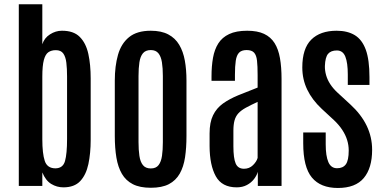

<svg xmlns="http://www.w3.org/2000/svg" viewBox="-20 -888 1827 917"><path d="M282.7 6.8Q251.5 6.8 224.6 -9.5Q197.8 -25.9 182.1 -64.5V0H69.8V-867.7H182.1V-676.8Q191.9 -707 219 -724.1Q246.1 -741.2 274.9 -741.2Q331.1 -741.7 360.8 -711.9Q390.6 -682.1 401.9 -630.6Q413.1 -579.1 413.1 -513.7V-220.2Q413.1 -155.8 402.1 -104.2Q391.1 -52.7 363 -22.9Q335 6.8 282.7 6.8ZM245.1 -84Q280.8 -84.5 290.5 -118.9Q300.3 -153.3 300.3 -225.1V-522.5Q300.3 -560.1 296.9 -588.4Q293.5 -616.7 282.2 -632.6Q271 -648.4 246.6 -648.4Q225.6 -648.4 211.2 -638.7Q196.8 -628.9 189.5 -601.6Q182.1 -574.2 182.1 -522V-223.1Q182.1 -154.8 193.8 -119.4Q205.6 -84 245.1 -84Z M700.2 8.8Q647.9 8.8 614.5 -8.3Q581.1 -25.4 562.3 -57.6Q543.5 -89.8 535.9 -135.5Q528.3 -181.2 528.3 -238.3V-503.4Q528.3 -572.3 543.5 -626Q558.6 -679.7 596.2 -710.4Q633.8 -741.2 700.2 -741.2Q750.5 -741.2 783.7 -723.6Q816.9 -706.1 835.9 -674.1Q855 -642.1 862.8 -598.6Q870.6 -555.2 870.6 -503.4V-238.3Q870.6 -182.1 863.8 -136.7Q856.9 -91.3 838.4 -58.6Q819.8 -25.9 786.6 -8.5Q753.4 8.8 700.2 8.8ZM700.2 -83.5Q725.1 -83.5 737.3 -99.4Q749.5 -115.2 753.7 -143.6Q757.8 -171.9 757.8 -209V-524.9Q757.8 -562.5 753.4 -590.3Q749 -618.2 736.6 -633.5Q724.1 -648.9 700.2 -648.9Q675.3 -648.9 662.6 -633.5Q649.9 -618.2 645.8 -590.3Q641.6 -562.5 641.6 -524.9V-209Q641.6 -171.9 645.8 -143.6Q649.9 -115.2 662.6 -99.4Q675.3 -83.5 700.2 -83.5Z M1110.4 6.8Q1040 6.8 1010.7 -46.1Q981.4 -99.1 981 -189.9V-251Q981 -303.7 997.6 -337.6Q1014.2 -371.6 1044.9 -393.6Q1075.7 -415.5 1117.7 -432.9Q1159.7 -450.2 1210.4 -469.7V-529.3Q1210.4 -572.3 1207.5 -598.4Q1204.6 -624.5 1193.4 -636.7Q1182.1 -648.9 1157.7 -648.9Q1133.8 -648.9 1121.8 -636.5Q1109.9 -624 1106 -597.9Q1102.1 -571.8 1102.1 -530.8V-502H990.2V-523.4Q990.2 -571.8 997.3 -611.8Q1004.4 -651.9 1022.7 -680.7Q1041 -709.5 1074.5 -725.3Q1107.9 -741.2 1160.6 -741.2Q1209.5 -741.2 1241.2 -726.3Q1272.9 -711.4 1291.3 -682.4Q1309.6 -653.3 1317.1 -610.4Q1324.7 -567.4 1324.7 -510.7V0H1211.4V-67.4Q1206.5 -50.3 1193.4 -33Q1180.2 -15.6 1159.2 -4.4Q1138.2 6.8 1110.4 6.8ZM1145.5 -82Q1170.9 -82 1188.2 -99.1Q1205.6 -116.2 1210.4 -133.8V-401.4Q1176.3 -385.7 1153.8 -373.3Q1131.3 -360.8 1118.4 -346.7Q1105.5 -332.5 1100.1 -312.7Q1094.7 -293 1094.7 -263.7V-189.5Q1094.7 -132.8 1105.5 -107.4Q1116.2 -82 1145.5 -82Z M1593.8 9.8Q1511.2 9.8 1469.7 -40Q1428.2 -89.8 1428.2 -203.6V-255.4H1535.6V-198.7Q1535.6 -143.1 1548.3 -113.8Q1561 -84.5 1589.8 -84.5Q1618.2 -84.5 1631.8 -103.3Q1645.5 -122.1 1645.5 -169.4Q1645.5 -194.8 1637.9 -219.2Q1630.4 -243.7 1614.7 -267.6Q1599.1 -291.5 1574.7 -314.5L1516.6 -368.2Q1470.7 -411.1 1447.3 -460Q1423.8 -508.8 1423.8 -565.9Q1423.8 -656.2 1466.6 -698.7Q1509.3 -741.2 1587.9 -741.2Q1639.6 -741.2 1674.6 -720Q1709.5 -698.7 1727.1 -650.4Q1744.6 -602.1 1744.6 -519.5V-482.4H1641.1V-532.2Q1641.1 -587.9 1629.4 -617.4Q1617.7 -647 1588.9 -647Q1560.5 -647 1546.9 -630.9Q1533.2 -614.7 1531.7 -572.8Q1531.2 -551.3 1537.4 -529.3Q1543.5 -507.3 1557.1 -486.3Q1570.8 -465.3 1592.3 -445.3L1652.3 -390.1Q1705.1 -341.8 1731.2 -287.6Q1757.3 -233.4 1757.3 -172.4Q1757.3 -85.4 1717.5 -37.8Q1677.7 9.8 1593.8 9.8Z"/></svg>

Font: Antonio SemiBold
Style: Regular
Weight: 600
Designer: Vernon Adams
Foundry: Vernon Adams
Version: Version 1.002